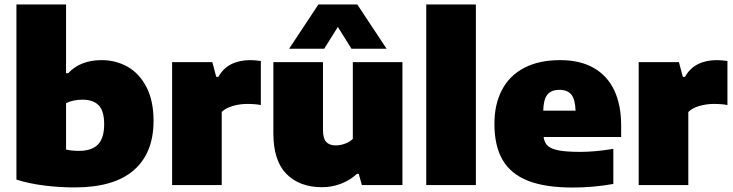

<svg xmlns="http://www.w3.org/2000/svg" viewBox="-20 -828 3280 859"><path d="M53.5 -24.5V-808H275.5V-500.5H285Q339.5 -559 434.5 -559Q499 -559 551.8 -528.8Q604.5 -498.5 635.8 -437.2Q667 -376 667 -288Q667 -143 578.2 -66.2Q489.5 10.5 314 10.5Q245.5 10.5 177.8 2Q110 -6.5 53.5 -24.5ZM446 -272Q446 -331.5 421.5 -356.8Q397 -382 349.5 -382Q307 -382 275.5 -366.5V-159Q302 -153 332.5 -153Q390.5 -153 418.2 -181.5Q446 -210 446 -272Z M750 -550H930L947.5 -484H957Q978 -522 1014.2 -540.5Q1050.5 -559 1099.5 -559Q1122 -559 1147 -555V-358Q1123.5 -363 1085.5 -363Q1051.5 -363 1020 -353.5Q988.5 -344 972 -327V0H750Z M1203 -232.5V-550H1425V-247Q1425 -209 1439.2 -193.2Q1453.5 -177.5 1482 -177.5Q1503.5 -177.5 1524.2 -185.5Q1545 -193.5 1558.5 -206.5V-550H1780.5V0H1599L1585 -50H1577Q1545 -21 1505 -5.8Q1465 9.5 1421 9.5Q1320 9.5 1261.5 -49.8Q1203 -109 1203 -232.5ZM1709.5 -610H1552.5L1491.5 -707.5L1430.5 -610H1273.5L1404.5 -808H1578.5Z M1887 0V-808H2109V0Z M2759 -215H2412Q2415.5 -189.5 2430.8 -175.5Q2446 -161.5 2480.2 -155Q2514.5 -148.5 2576.5 -148.5Q2643 -148.5 2724 -162V-5Q2634.5 11 2542.5 11Q2419.5 11 2342.5 -19.2Q2265.5 -49.5 2228.8 -112.2Q2192 -175 2192 -274Q2192 -361.5 2225.8 -425.8Q2259.5 -490 2325.5 -524.5Q2391.5 -559 2486 -559Q2575.5 -559 2636.5 -524Q2697.5 -489 2728.2 -423.8Q2759 -358.5 2759 -267ZM2410.5 -333H2555Q2553.5 -383 2536.5 -404.5Q2519.5 -426 2483 -426Q2446 -426 2428.8 -404.5Q2411.5 -383 2410.5 -333Z M2837.5 -550H3017.5L3035 -484H3044.5Q3065.5 -522 3101.8 -540.5Q3138 -559 3187 -559Q3209.5 -559 3234.5 -555V-358Q3211 -363 3173 -363Q3139 -363 3107.5 -353.5Q3076 -344 3059.5 -327V0H2837.5Z"/></svg>

Font: Encode Sans Semi Expanded Black
Style: Regular
Weight: 900
Width: 6
Designer: Multiple Designers
Foundry: Impallari Type
Version: Version 2.000